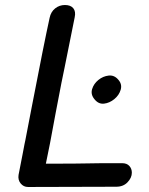

<svg xmlns="http://www.w3.org/2000/svg" viewBox="-20 -745 595 766"><path d="M92 1 444 0Q472 0 489 -18Q506 -36 506 -56Q506 -72 496 -83Q486 -94 467 -94Q353 -94 323 -93Q297 -92 163 -92Q177 -156 202 -294Q230 -442 238 -477L278 -676Q283 -699 272.5 -712Q262 -725 239 -725Q217 -725 200 -711.5Q183 -698 178 -674Q156 -574 108 -325L81 -185Q81 -185 78 -171Q75 -157 70 -129L54 -47Q51 -27 62.5 -13Q74 1 92 1ZM452 -427Q436 -446 413.5 -443.5Q391 -441 372.5 -426Q354 -411 347.5 -389.5Q341 -368 357 -349Q373 -329 395 -331.5Q417 -334 436 -349.5Q455 -365 461.5 -387Q468 -409 452 -427Z"/></svg>

Font: Balsamiq Sans
Style: Italic
Weight: 400
Italic angle: -12°
Designer: Michael Angeles
Foundry: Balsamiq SRL
Version: Version 1.020; ttfautohint (v1.8.4.7-5d5b);gftools[0.9.26]